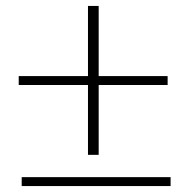

<svg xmlns="http://www.w3.org/2000/svg" viewBox="-20 -626 637 646"><path d="M554 0H53V-30H554ZM312 -370H544V-340H312V-105H276V-340H43V-370H276V-606H312Z"/></svg>

Font: Playfair Display SC
Style: Regular
Weight: 400
Designer: Claus Eggers Sørensen
Foundry: Claus Eggers Sørensen
Version: Version 1.200; ttfautohint (v1.6)